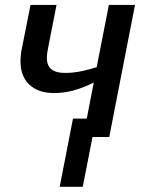

<svg xmlns="http://www.w3.org/2000/svg" viewBox="-20 -548 580 768"><path d="M350.1 0 311 199.2H218.8L272 -73.7H327.1L355 -217.8Q313 -196.8 274.4 -186.3Q235.8 -175.8 195.8 -175.8Q133.3 -175.8 97.7 -209.2Q62 -242.7 62 -302.2Q62 -328.6 67.9 -356.4L102.1 -528.3H206.1L172.9 -358.9Q167.5 -334.5 167.5 -315.4Q167.5 -286.1 185.3 -271.2Q203.1 -256.3 239.3 -256.3Q256.8 -256.3 273.7 -258.1Q290.5 -259.8 312.5 -264.6Q334.5 -269.5 366.7 -279.3L415.5 -528.3H520L417 0Z"/></svg>

Font: Arimo Medium
Style: Italic
Weight: 500
Italic angle: -12°
Designer: Steve Matteson
Foundry: Monotype Imaging Inc.
Version: Version 1.33